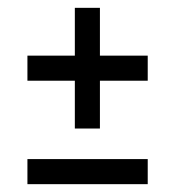

<svg xmlns="http://www.w3.org/2000/svg" viewBox="-20 -470 447 490"><path d="M171 -264H50V-328H171V-450H235V-328H357V-264H235V-142H171ZM50 -64H357V0H50Z"/></svg>

Font: Prompt Light
Style: Regular
Weight: 300
Designer: Katatrad Team
Foundry: CadsonDemak
Version: Version 1.001